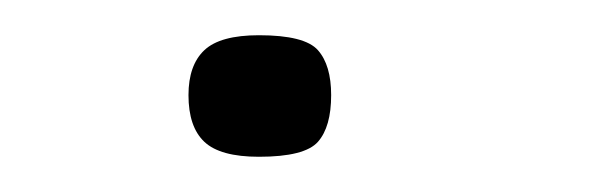

<svg xmlns="http://www.w3.org/2000/svg" viewBox="-20 -331 335 109"><path d="M168 -277Q168 -259 160.5 -250.5Q153 -242 127 -242Q105 -242 96 -250.5Q87 -259 87 -277Q87 -294 96 -302.5Q105 -311 127 -311Q153 -311 160.5 -302.5Q168 -294 168 -277Z"/></svg>

Font: Glory Thin
Style: Regular
Weight: 400
Version: Version 1.011